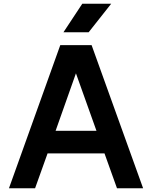

<svg xmlns="http://www.w3.org/2000/svg" viewBox="-20 -1009 816 1029"><path d="M28 0ZM540 -187H235L168 0H28L303 -767H471L747 0H607ZM497 -308 387 -616 278 -308ZM421 -989H576L455 -836H320Z"/></svg>

Font: Biryani
Style: Bold
Weight: 700
Designer: Dan Reynolds and Mathieu Reguer
Foundry: Dan Reynolds and Mathieu Reguer
Version: Version 1.004; ttfautohint (v1.1) -l 5 -r 5 -G 72 -x 0 -D la